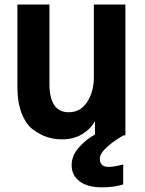

<svg xmlns="http://www.w3.org/2000/svg" viewBox="-20 -595 636 844"><path d="M56.6 -210.9V-575.2H197.3V-226.6Q197.3 -101.6 282.2 -101.6Q334 -101.6 363.3 -147Q392.6 -192.4 392.6 -254.9V-575.2H531.2V0H397.5V-59.6H395.5Q379.9 -29.3 342.3 -5.9Q304.7 17.6 252 17.6Q218.8 17.6 188 7.8Q157.2 -2 126 -24.9Q94.7 -47.9 75.7 -95.7Q56.6 -143.6 56.6 -210.9ZM294.9 130.9Q294.9 88.9 327.1 52.7Q359.4 16.6 399.4 -4.9H531.2Q485.4 20.5 452.1 49.8Q418.9 79.1 418.9 102.5Q418.9 138.7 458 138.7Q480.5 138.7 521.5 127.9V215.8Q481.4 228.5 427.7 228.5Q365.2 228.5 330.1 202.1Q294.9 175.8 294.9 130.9Z"/></svg>

Font: Gothic A1 ExtraBold
Style: Regular
Weight: 800
Designer: HanYang I&C Co.,Ltd.
Foundry: HanYang I&C Co.,Ltd.
Version: Version 2.50